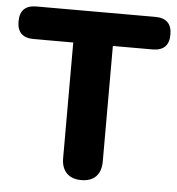

<svg xmlns="http://www.w3.org/2000/svg" viewBox="-55 -753 747 811"><g transform="rotate(5 319.0 -348.0)"><path d="M319 9Q279 9 257 -13.5Q235 -36 235 -77V-567H67Q-3 -567 -3 -636Q-3 -705 67 -705H571Q641 -705 641 -636Q641 -567 571 -567H403V-77Q403 -36 381.5 -13.5Q360 9 319 9Z"/></g></svg>

Font: Chiron GoRound TC EB
Style: Regular
Weight: 700
Designer: Ryoko NISHIZUKA 西塚涼子 (kana, bopomofo & ideographs); Paul D. Hunt (Latin, Greek & Cyrillic); Sandoll Communications 산돌커뮤니
Foundry: Adobe
Version: Version 1.000;hotconv 1.1.1;makeotfexe 2.6.0